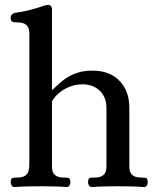

<svg xmlns="http://www.w3.org/2000/svg" viewBox="-20 -749 629 772"><path d="M189 -388H191Q206 -402 221 -415.5Q236 -429 254.5 -440Q273 -451 296.5 -458Q320 -465 352 -465Q421 -465 460.5 -424Q500 -383 500 -316V-103Q500 -90 500 -77.5Q500 -65 504.5 -55.5Q509 -46 519.5 -40.5Q530 -35 551 -35Q561 -35 567 -33.5Q573 -32 574 -17Q574 -9 570.5 -3Q567 3 559 3Q530 1 505 0.5Q480 0 454 0Q427 0 403 0.5Q379 1 350 3Q342 3 338 -3Q334 -9 334 -17Q335 -32 341 -33.5Q347 -35 357 -35Q378 -35 388.5 -40.5Q399 -46 403.5 -55.5Q408 -65 408 -77.5Q408 -90 408 -103V-315Q408 -340 399.5 -358Q391 -376 377.5 -387.5Q364 -399 347 -404.5Q330 -410 313 -410Q287 -410 266 -402.5Q245 -395 229 -384Q213 -373 203 -361.5Q193 -350 189 -341V-103Q189 -90 189 -77.5Q189 -65 193.5 -55.5Q198 -46 208.5 -40.5Q219 -35 240 -35Q250 -35 256 -33.5Q262 -32 263 -17Q263 -9 259.5 -3Q256 3 248 3Q219 1 194 0.5Q169 0 143 0Q116 0 92 0.5Q68 1 39 3Q31 3 27 -3Q23 -9 23 -17Q24 -32 30.5 -33.5Q37 -35 46 -35Q67 -35 77.5 -40.5Q88 -46 92.5 -55.5Q97 -65 97.5 -77.5Q98 -90 98 -103V-591Q98 -604 98 -616.5Q98 -629 93.5 -638.5Q89 -648 78.5 -653.5Q68 -659 47 -659Q38 -659 30.5 -661.5Q23 -664 23 -679Q23 -685 27 -690Q31 -695 39 -697Q73 -702 95 -707.5Q117 -713 131 -717.5Q145 -722 153.5 -725Q162 -728 170 -729Q178 -730 183.5 -726Q189 -722 189 -710Z"/></svg>

Font: Alice
Style: Regular
Weight: 400
Designer: Cyreal (www.cyreal.org)
Foundry: Cyreal (www.cyreal.org)
Version: Version 1.010